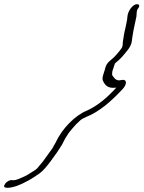

<svg xmlns="http://www.w3.org/2000/svg" viewBox="-108 -718 685 916"><path d="M500 -640C499 -620 494 -605 490 -583C484 -560 481 -537 478 -517C478 -513 478 -496 472 -488C457 -467 438 -445 421 -432C398 -413 396 -401 392 -385C386 -365 376 -343 384 -331C392 -314 405 -294 446 -300V-299C402 -251 357 -213 306 -190C251 -168 188 -105 157 -37L150 -25C146 -15 135 0 128 9L97 52C92 59 84 67 77 76C67 91 56 95 41 105C24 116 16 121 -1 128C-15 134 -30 142 -46 142L-53 141C-62 141 -76 148 -83 158C-91 169 -90 177 -79 177L-73 178C-58 178 -43 174 -28 169C10 155 46 134 81 109C97 98 118 72 133 52L164 9C168 3 173 -4 177 -11C195 -36 197 -51 213 -73C219 -84 229 -95 239 -107L255 -125L274 -143C283 -151 292 -155 303 -160C366 -185 422 -234 477 -293C499 -316 499 -343 470 -336C443 -329 436 -350 428 -358C426 -365 427 -373 429 -382C433 -390 437 -408 441 -416C456 -429 465 -436 478 -451L493 -469C504 -483 515 -495 520 -516C523 -539 525 -551 529 -574L543 -640C544 -647 543 -662 547 -672L553 -681C560 -691 555 -698 546 -698C524 -698 502 -664 500 -640Z"/></svg>

Font: Stray Cat
Style: UltObl
Weight: 400
Version: Version 1.0